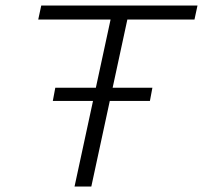

<svg xmlns="http://www.w3.org/2000/svg" viewBox="-20 -678 738 698"><path d="M251 0 393 -658H454L312 0ZM119 -607 130 -658H698L687 -607ZM172 -311 181 -359H534L525 -311Z"/></svg>

Font: Ysabeau Infant Light
Style: Italic
Weight: 300
Italic angle: -12°
Designer: Christian Thalmann (Catharsis Fonts)
Version: Version 2.001;gftools[0.9.30]; featfreeze: ss01,ss02,lnum